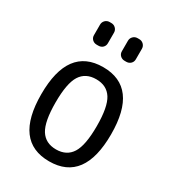

<svg xmlns="http://www.w3.org/2000/svg" viewBox="-181 -842 863 954"><g transform="rotate(30 250.0 -365.0)"><path d="M339.4 -415.5Q310.5 -460.9 250 -460.9Q189.5 -460.9 160.6 -415.5Q131.8 -370.1 131.8 -260.3Q131.8 -150.4 160.6 -104.5Q189.5 -58.6 250 -58.6Q310.5 -58.6 339.4 -104.5Q368.2 -150.4 368.2 -260.3Q368.2 -370.1 339.4 -415.5ZM450.2 -260.3Q450.2 9.8 250 9.8Q49.8 9.8 49.8 -260.3Q49.8 -530.3 250 -530.3Q450.2 -530.3 450.2 -260.3ZM325.2 -740.2H335Q349.6 -740.2 359.9 -730Q370.1 -719.7 370.1 -705.1V-644.5Q370.1 -629.9 359.9 -620.1Q349.6 -610.4 335 -610.4H325.2Q310.5 -610.4 300.3 -620.1Q290 -629.9 290 -644.5V-705.1Q290 -719.7 300.3 -730Q310.5 -740.2 325.2 -740.2ZM165 -740.2H174.8Q189.5 -740.2 199.7 -730Q210 -719.7 210 -705.1V-644.5Q210 -629.9 200.2 -620.1Q190.4 -610.4 174.8 -610.4H165Q150.4 -610.4 140.1 -620.1Q129.9 -629.9 129.9 -644.5V-705.1Q129.9 -719.7 140.1 -730Q150.4 -740.2 165 -740.2Z"/></g></svg>

Font: Rounded-L Mgen+ 2m regular
Style: Regular
Weight: 400
Designer: [Source Han Sans]
Ryoko NISHIZUKA  (kana & ideographs); Paul D. Hunt (Latin, Greek & Cyrillic); Wenlong ZHANG  (bopomofo
Version: Version 1.059.20150602